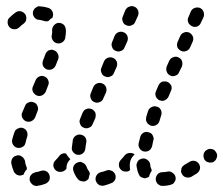

<svg xmlns="http://www.w3.org/2000/svg" viewBox="-20 -588 732 630"><path d="M552 10Q555 6 556 2Q557 -3 556 -7Q554 -16 546 -21Q539 -27 530 -25Q521 -23 513 -23Q503 -23 497 -16Q491 -9 491 0Q491 5 493 9Q495 13 498 16Q502 19 506 21Q510 22 514 22Q526 22 538 19Q542 18 546 16Q550 14 552 10ZM142 -14Q139 -23 130 -27Q122 -30 113 -27Q105 -24 97 -23Q93 -22 89 -20Q85 -18 82 -14Q79 -11 78 -7Q77 -2 77 2Q79 11 86 17Q93 23 102 22Q116 20 129 15Q138 11 142 3Q145 -6 142 -14ZM358 -16Q356 -20 353 -23Q350 -27 345 -28Q341 -30 337 -30Q332 -30 328 -28Q320 -25 311 -23Q302 -21 297 -13Q292 -5 294 4Q295 8 298 12Q300 16 304 18Q308 21 312 21Q317 22 321 21Q333 18 345 13Q354 10 358 1Q361 -7 358 -16ZM235 -1Q226 -12 221 -27Q218 -36 222 -44Q226 -52 235 -55Q239 -57 244 -57Q248 -56 252 -54Q256 -52 259 -49Q262 -46 264 -41Q266 -34 270 -29Q272 -26 273 -24Q274 -21 275 -19Q273 -13 272 -8Q271 -5 271 -2Q270 -1 269 0Q268 2 266 3Q259 9 250 7Q240 6 235 -1ZM448 -5Q443 -6 440 -9Q437 -12 435 -17Q430 -28 428 -43Q427 -47 429 -52Q430 -56 433 -60Q435 -63 439 -65Q443 -67 448 -68Q457 -69 464 -63Q472 -57 473 -48Q473 -40 476 -35Q477 -34 477 -32Q478 -30 478 -28Q474 -22 471 -15Q470 -12 469 -8Q468 -7 467 -7Q466 -6 465 -6Q461 -4 456 -3Q452 -3 448 -5ZM636 -33Q637 -38 636 -42Q635 -47 633 -50Q628 -58 619 -60Q610 -62 602 -57Q593 -52 585 -47Q582 -45 579 -42Q576 -38 575 -34Q574 -29 574 -25Q575 -20 577 -17Q582 -8 591 -6Q600 -4 608 -8Q616 -13 626 -19Q630 -22 632 -25Q635 -29 636 -33ZM37 -14Q33 -15 30 -19Q26 -22 25 -26Q20 -38 17 -52Q16 -61 21 -69Q26 -76 36 -78Q40 -79 44 -78Q49 -77 52 -74Q56 -72 58 -68Q61 -64 62 -60Q63 -50 66 -43Q67 -40 68 -38Q68 -35 68 -32Q66 -30 64 -28Q60 -22 57 -15Q57 -15 56 -14Q55 -14 54 -14Q50 -12 45 -12Q41 -12 37 -14ZM162 -30Q155 -37 155 -46Q155 -55 162 -62Q169 -69 175 -77Q179 -82 185 -84Q191 -86 197 -84Q199 -79 203 -75Q206 -70 211 -66Q206 -61 202 -54Q198 -46 198 -36Q198 -35 198 -34Q196 -32 194 -30Q187 -24 178 -24Q168 -24 162 -30ZM415 -74Q418 -78 422 -81Q422 -81 421 -81Q421 -81 421 -82Q414 -87 404 -86Q395 -85 389 -78Q383 -70 376 -63Q370 -56 370 -47Q370 -38 377 -31Q380 -28 385 -26Q389 -25 393 -25Q397 -25 401 -26Q404 -28 407 -30Q406 -35 406 -41Q405 -49 407 -57Q409 -66 415 -74ZM692 -73Q693 -78 692 -82Q691 -86 688 -90Q683 -98 674 -99Q665 -101 657 -95Q653 -93 651 -89Q648 -85 648 -81Q647 -76 648 -72Q649 -68 651 -64Q657 -56 666 -55Q675 -53 683 -58V-59Q687 -61 689 -65Q691 -69 692 -73ZM235 -80Q245 -79 252 -85Q259 -91 260 -100Q261 -110 263 -120Q265 -129 260 -137Q255 -144 246 -146Q237 -148 229 -143Q221 -138 219 -129Q217 -117 216 -105Q214 -96 220 -89Q226 -81 235 -80ZM452 -91Q456 -90 461 -91Q465 -91 469 -94Q473 -96 475 -100Q478 -104 479 -108Q481 -117 483 -127Q485 -131 484 -136Q483 -140 481 -144Q479 -148 475 -151Q472 -153 467 -154Q458 -157 450 -152Q442 -147 440 -138Q437 -127 435 -118Q433 -109 438 -101Q443 -93 452 -91ZM37 -103Q42 -102 46 -103Q51 -104 54 -106Q58 -108 61 -112Q63 -116 64 -120Q66 -130 69 -139Q72 -148 68 -157Q64 -165 55 -168Q51 -169 46 -169Q42 -168 38 -166Q34 -164 31 -161Q28 -157 27 -153Q23 -142 20 -130Q18 -121 23 -113Q28 -105 37 -103ZM255 -169Q263 -165 272 -169Q281 -172 284 -181L293 -201Q294 -205 294 -210Q294 -214 293 -218Q291 -222 288 -225Q285 -229 281 -230Q276 -232 272 -232Q267 -232 263 -230Q259 -229 256 -226Q253 -222 251 -218L243 -198Q239 -190 243 -181Q246 -172 255 -169ZM461 -188Q463 -184 466 -181Q470 -178 474 -176Q483 -173 491 -177Q500 -181 503 -190L509 -210Q511 -214 510 -218Q510 -223 508 -227Q506 -231 503 -234Q499 -237 495 -238Q486 -241 478 -237Q469 -233 466 -224L460 -205Q459 -200 459 -196Q459 -192 461 -188ZM53 -202Q55 -198 58 -195Q61 -192 65 -190Q74 -187 82 -190Q91 -194 95 -202L103 -223Q107 -231 103 -240Q100 -249 91 -252Q82 -256 74 -252Q65 -249 62 -240L53 -219Q51 -215 51 -211Q51 -206 53 -202ZM290 -253Q298 -249 307 -253Q316 -256 319 -265L328 -285Q331 -294 328 -302Q324 -311 316 -314Q307 -318 298 -314Q290 -311 286 -302L278 -282Q274 -274 278 -265Q281 -256 290 -253ZM503 -259Q507 -258 512 -257Q516 -257 521 -259Q525 -261 528 -264Q531 -267 533 -271L541 -290Q545 -298 542 -307Q538 -315 530 -319Q526 -321 521 -321Q517 -321 512 -320Q508 -318 505 -315Q502 -312 500 -308L492 -289Q488 -281 491 -272Q495 -263 503 -259ZM88 -287Q90 -283 93 -280Q96 -277 100 -275Q104 -273 109 -273Q113 -273 118 -275Q122 -277 125 -280Q128 -283 130 -287L138 -308Q142 -316 138 -325Q135 -333 126 -337Q117 -341 109 -337Q100 -333 97 -325L88 -304Q86 -300 86 -296Q86 -291 88 -287ZM325 -337Q334 -333 342 -337Q351 -340 354 -349L363 -369Q366 -378 363 -386Q359 -395 351 -398Q342 -402 333 -398Q325 -395 321 -386L313 -366Q309 -358 313 -349Q316 -340 325 -337ZM539 -340Q547 -336 556 -340Q565 -343 568 -352L577 -370Q580 -379 577 -388Q574 -396 565 -400Q557 -404 548 -400Q539 -397 535 -388L527 -370Q524 -361 527 -353Q530 -344 539 -340ZM134 -360Q138 -359 143 -359Q147 -359 151 -361Q155 -363 158 -366Q161 -369 163 -374L171 -394Q174 -403 170 -411Q166 -420 157 -423Q153 -425 149 -425Q144 -424 140 -423Q136 -421 133 -417Q130 -414 129 -410L121 -389Q118 -381 121 -372Q125 -364 134 -360ZM360 -421Q369 -417 377 -421Q386 -424 389 -433L398 -453Q401 -461 398 -470Q394 -479 386 -482Q377 -486 368 -482Q360 -479 356 -470L348 -450Q344 -442 348 -433Q351 -424 360 -421ZM574 -421Q583 -417 592 -421Q600 -424 604 -433L612 -451Q616 -460 613 -468Q609 -477 601 -481Q592 -485 583 -481Q575 -478 571 -469L563 -451Q559 -442 562 -433Q566 -425 574 -421ZM167 -446Q176 -444 184 -449Q192 -454 194 -463Q197 -478 196 -491Q195 -501 189 -507Q182 -513 172 -513Q163 -512 157 -505Q151 -498 151 -489Q152 -482 150 -473Q148 -464 153 -456Q158 -448 167 -446ZM66 -525Q67 -529 66 -533Q65 -538 63 -541Q57 -549 48 -551Q39 -553 31 -547Q21 -540 11 -530Q8 -527 6 -523Q5 -519 5 -514Q5 -510 7 -505Q9 -501 12 -498Q18 -492 28 -492Q37 -492 44 -499Q50 -505 57 -510Q61 -513 63 -516Q66 -520 66 -525ZM598 -514Q599 -510 603 -507Q606 -504 610 -502Q618 -498 627 -501Q636 -505 639 -513L648 -532Q651 -540 648 -549Q645 -558 636 -562Q628 -565 619 -562Q610 -559 606 -550L598 -531Q596 -527 596 -523Q596 -518 598 -514ZM395 -505Q404 -501 412 -505Q421 -508 424 -517L433 -537Q436 -545 433 -554Q429 -563 421 -566Q417 -568 412 -568Q408 -568 404 -566Q399 -565 396 -561Q393 -558 391 -554L383 -534Q379 -526 383 -517Q386 -508 395 -505ZM93 -531Q87 -538 88 -547Q88 -552 91 -556Q93 -560 96 -562Q100 -565 104 -567Q108 -568 113 -567Q127 -566 139 -562Q148 -559 152 -550Q156 -542 153 -533Q153 -532 153 -531Q152 -530 152 -530Q145 -526 140 -520Q139 -520 139 -519Q136 -518 132 -518Q128 -518 125 -519Q117 -522 108 -523Q99 -523 93 -531Z"/></svg>

Font: FRB American Cursive Guidelines Arrows Dashed Extrabold
Style: Bold Italic
Weight: 800
Italic angle: -25°
Version: Version 2.0;Modular Font Editor K font №1